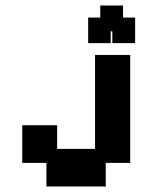

<svg xmlns="http://www.w3.org/2000/svg" viewBox="-20 -667 555 699"><path d="M149 12V-74H61V-211H188V-125H326V-467H454V-74H365V12ZM301 -510V-603H345V-647H428V-603H472V-510H389V-553H383V-510Z"/></svg>

Font: Pixelify Sans
Style: Bold
Weight: 700
Designer: Stefie Justprince
Foundry: Typecalism Foundryline
Version: Version 1.000